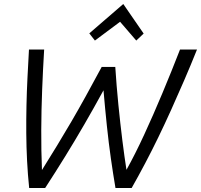

<svg xmlns="http://www.w3.org/2000/svg" viewBox="-20 -941 1006 961"><path d="M126 0Q119 -68 115.5 -136.5Q112 -205 111.5 -274Q111 -343 112.5 -412.5Q114 -482 117.5 -552Q121 -622 125 -693H201Q195 -594 191 -492.5Q187 -391 186.5 -290Q186 -189 190 -90Q230 -154 266 -213Q302 -272 337 -332Q372 -392 409 -459Q446 -526 489 -606H557Q563 -512 572.5 -417Q582 -322 592.5 -238Q603 -154 613 -91Q656 -168 701.5 -266.5Q747 -365 793 -475Q839 -585 881 -693H966Q934 -613 901.5 -538Q869 -463 837 -392Q805 -321 772.5 -254Q740 -187 706.5 -123.5Q673 -60 639 0H558Q546 -70 535 -147.5Q524 -225 515 -310.5Q506 -396 498 -489Q450 -401 402.5 -319Q355 -237 306.5 -158.5Q258 -80 206 0ZM455 -738 427 -774 597 -921 699 -773 662 -738 581 -832Z"/></svg>

Font: Ubuntu Sans
Style: Italic
Weight: 400
Italic angle: -13.5°
Designer: Dalton Maag Ltd
Foundry: Dalton Maag Ltd
Version: Version 1.006